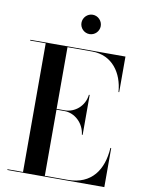

<svg xmlns="http://www.w3.org/2000/svg" viewBox="-101 -1021 810 1089"><g transform="rotate(10 304.0 -476.0)"><path d="M288 -895.5C288 -865 313 -840 343.5 -840C374 -840 399 -865 399 -895.5C399 -926 374 -951.5 343.5 -951.5C313 -951.5 288 -926 288 -895.5ZM400.5 -270.5H405V-500.5H400.5C393 -433.5 338 -390 281 -390H234V-745.5H376C493 -745.5 555.5 -652 563 -545H567V-750H19V-745.5H108.5V-4.5H19V0H577.5V-225H573C565.5 -98 503 -4.5 366 -4.5H234V-385.5H281C338 -385.5 393 -337.5 400.5 -270.5Z"/></g></svg>

Font: Bodoni* 36pt Medium
Style: Regular
Weight: 500
Version: Version 2.3